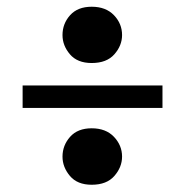

<svg xmlns="http://www.w3.org/2000/svg" viewBox="-20 -616 537 556"><path d="M245.5 -433.5Q204 -433.5 182.5 -458.8Q161 -484 161 -514.5Q161 -547.5 183 -572Q205 -596.5 245.5 -596.5Q286.5 -596.5 310 -572Q333.5 -547.5 333.5 -514.5Q333.5 -484 311.2 -458.8Q289 -433.5 245.5 -433.5ZM245.5 -81Q204 -81 182.5 -106.5Q161 -132 161 -162.5Q161 -195 183 -219.8Q205 -244.5 245.5 -244.5Q286.5 -244.5 310 -219.8Q333.5 -195 333.5 -162.5Q333.5 -132 311.2 -106.5Q289 -81 245.5 -81ZM45.5 -303.5V-368.5H450.5V-303.5Z"/></svg>

Font: Libre Caslon Text
Style: Regular
Weight: 400
Designer: Pablo Impallari, Rodrigo Fuenzalida, Katja Schimmel
Foundry: Pablo Impallari, Rodrigo Fuenzalida
Version: Version 2.000